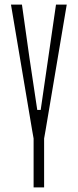

<svg xmlns="http://www.w3.org/2000/svg" viewBox="-20 -820 340 840"><path d="M127 0V-214L121 -248L28 -800H76L109 -566L143 -339H158L191 -566L225 -800H272L179 -248L173 -214V0Z"/></svg>

Font: Big Shoulders Display Light
Style: Regular
Weight: 300
Designer: Patric King
Foundry: XO Type Co
Version: Version 1.000; ttfautohint (v1.8.2)